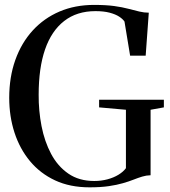

<svg xmlns="http://www.w3.org/2000/svg" viewBox="-20 -772 712 802"><path d="M354 10.5Q272.5 10.5 210.2 -18.5Q148 -47.5 105.2 -99Q62.5 -150.5 40.5 -218.2Q18.5 -286 18.5 -363.5Q18.5 -450 44 -521.5Q69.5 -593 116.5 -644.5Q163.5 -696 228.5 -723.8Q293.5 -751.5 373 -751.5Q422.5 -751.5 457 -746.8Q491.5 -742 516.8 -735.2Q542 -728.5 562 -723.8Q582 -719 601.5 -719L588.5 -539.5H523.5L500 -682Q493 -692.5 477.8 -702.5Q462.5 -712.5 438 -719Q413.5 -725.5 378.5 -725.5Q301 -725.5 248 -684.2Q195 -643 168.2 -565.5Q141.5 -488 141.5 -376.5Q141 -309.5 153.5 -245.2Q166 -181 193.5 -129.2Q221 -77.5 265.5 -46.8Q310 -16 373.5 -16Q403 -16 429 -23Q455 -30 475 -42.2Q495 -54.5 506 -69.5V-313.5L394 -323.5V-355.5H664.5V-323.5L609 -313.5V-40Q590.5 -39.5 573.5 -34.2Q556.5 -29 537.5 -21.5Q518.5 -14 493.5 -6.8Q468.5 0.5 434.8 5.5Q401 10.5 354 10.5Z"/></svg>

Font: Merriweather 144pt
Style: Regular
Weight: 400
Version: Version 2.100